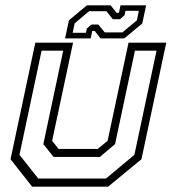

<svg xmlns="http://www.w3.org/2000/svg" viewBox="-20 -700 644 720"><path d="M100.5 0 19.5 -103 112.5 -540H254L175.5 -172L199.5 -141.5H346.5L383.5 -172L462 -540H603.5L510.5 -103L385.5 0ZM123.5 -30.5H377.5L484 -119.5L567 -510H486L411.5 -159.5L354.5 -111.5H181L142.5 -159.5L217 -510H136L53 -119.5ZM224 -556 238.5 -624 306 -680H395L417 -652H426L432 -680H528L513.5 -612L446 -556H357L335 -584H326L320 -556ZM252.5 -577H302.5L305.5 -593L323 -608H348.5L373 -578.5H439L493.5 -624L500.5 -659.5H450.5L447.5 -643.5L430 -628H403L379 -658H314L260 -612.5Z"/></svg>

Font: Tourney Thin Light
Style: Italic
Weight: 300
Italic angle: -12°
Version: Version 1.015